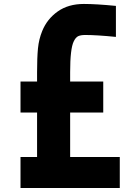

<svg xmlns="http://www.w3.org/2000/svg" viewBox="-20 -947 707 967"><path d="M166.7 -156.2V-380.2H83.3V-536.5H166.7V-583.3Q166.7 -656.2 171.2 -703.1Q175.8 -750 192.7 -791Q217.4 -851.6 270.8 -889.3Q324.2 -927.1 402.3 -927.1Q464.2 -927.1 563.8 -917.3V-761.1Q467.4 -770.8 408.9 -770.8Q387.4 -770.8 374.3 -765Q361.3 -759.1 351.6 -738.9Q333.3 -702.5 333.3 -583.3V-536.5H500V-380.2H333.3V-156.2H583.3V0H83.3V-156.2Z"/></svg>

Font: TypoPRO Monoid
Style: Bold
Weight: 700
Width: 4
Monospace: yes
Designer: Andreas Larsen (@larsenwork)
Version: Version 0.61